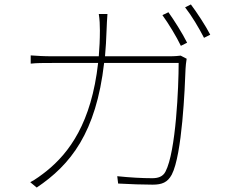

<svg xmlns="http://www.w3.org/2000/svg" viewBox="-20 -822 1040 863"><path d="M737 -767 710 -754C737 -717 774 -656 793 -616L821 -630C799 -674 762 -732 737 -767ZM838 -802 812 -789C841 -752 874 -697 897 -652L925 -666C905 -705 865 -766 838 -802ZM819 -558 792 -572C782 -571 769 -569 741 -569H452C455 -606 458 -645 459 -686C460 -710 461 -737 463 -759H424C428 -736 429 -708 429 -685C429 -644 427 -605 424 -569H216C177 -569 146 -571 118 -573V-536C147 -539 172 -539 217 -539H421C391 -270 291 -135 189 -53C169 -37 138 -14 116 -3L145 21C297 -81 412 -225 448 -539H783C783 -433 771 -141 724 -51C712 -27 689 -21 664 -21C619 -21 565 -24 507 -30L511 3C566 6 623 8 666 8C708 8 733 -2 752 -37C799 -127 811 -429 814 -513C815 -528 816 -540 819 -558Z"/></svg>

Font: Harano Aji Gothic K1 ExtraLight
Style: Regular
Weight: 250
Foundry: Masamichi Hosoda
Version: HaranoAjiGothicK1-ExtraLight version 20230610;ttx 4.39.4